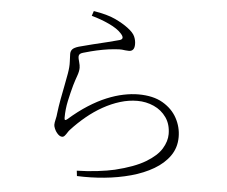

<svg xmlns="http://www.w3.org/2000/svg" viewBox="-55 -837 1110 939"><g transform="rotate(5 500.0 -367.0)"><path d="M353 12Q404 11 454 5Q504 -1 538 -9Q633 -32 687 -64.5Q741 -97 763 -133.5Q785 -170 785 -205Q785 -253 761.5 -286.5Q738 -320 700 -337Q662 -354 619 -354Q577 -354 534.5 -341Q492 -328 451 -305Q410 -282 372.5 -251Q335 -220 302 -184Q297 -179 291.5 -170Q286 -161 280 -154Q274 -147 267 -147Q254 -147 241 -163Q234 -171 229 -183Q224 -195 224 -202Q224 -213 228 -229Q232 -245 233 -259Q237 -292 243.5 -328Q250 -364 257 -398Q264 -432 268 -457Q274 -492 272.5 -515.5Q271 -539 271 -554Q271 -568 279 -577Q287 -586 310 -593Q338 -601 375.5 -610Q413 -619 449.5 -628Q486 -637 507 -643Q532 -651 507 -677Q488 -698 447.5 -717Q407 -736 360 -749L368 -773Q436 -762 475 -743.5Q514 -725 539 -706Q567 -685 575 -666.5Q583 -648 583 -629Q583 -611 576 -602.5Q569 -594 556 -594Q545 -594 538.5 -595Q532 -596 521.5 -597Q511 -598 489 -596Q459 -594 427.5 -588Q396 -582 371 -575.5Q346 -569 333 -565Q322 -562 317.5 -557Q313 -552 313 -544Q313 -537 318 -519.5Q323 -502 323 -490Q323 -473 315 -451Q307 -429 299 -402Q289 -366 280 -324.5Q271 -283 271 -240Q271 -223 285 -235Q333 -277 378.5 -306Q424 -335 466.5 -352.5Q509 -370 548 -378Q587 -386 621 -386Q694 -386 741 -358.5Q788 -331 811.5 -287.5Q835 -244 835 -195Q835 -143 807 -103Q779 -63 730.5 -34.5Q682 -6 620 11Q558 28 490 34.5Q422 41 356 38Z"/></g></svg>

Font: Noto Serif HK ExtraLight
Style: Regular
Weight: 200
Designer: Ryoko NISHIZUKA 西塚涼子 (kana & ideographs); Frank Grießhammer (Latin, Greek & Cyrillic); Wenlong ZHANG 张文龙 (bopomofo); San
Foundry: Adobe
Version: Version 2.002-H1;hotconv 1.1.0;makeotfexe 2.6.0